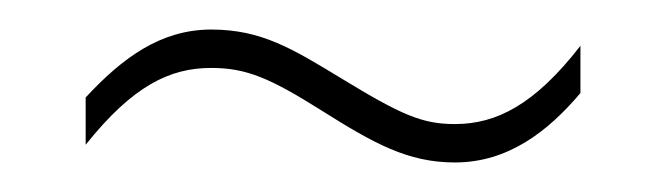

<svg xmlns="http://www.w3.org/2000/svg" viewBox="-20 -382 451 130"><path d="M38 -316V-284C70 -324 95 -336 123 -336C147 -336 163 -329 198 -307C233 -285 256 -272 288 -272C324 -272 351 -293 373 -319V-351C342 -311 316 -298 288 -298C266 -298 252 -304 211 -329C178 -349 157 -362 123 -362C89 -362 63 -343 38 -316Z"/></svg>

Font: Noto Sans Devanagari UI ExtraCondensed Thin
Style: Regular
Weight: 100
Width: 2
Designer: Jelle Bosma - Monotype Design Team
Foundry: Monotype Imaging Inc.
Version: Version 2.004